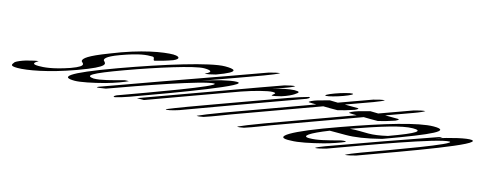

<svg xmlns="http://www.w3.org/2000/svg" viewBox="-31 -1276 4952 1983"><g transform="rotate(15 2445.5 -284.0)"><path d="M218 -67C177 -55 129 -35 110 -21C87 9 64 30 153 30C250 30 468 -6 754 -110C1075 -227 1017 -249 994 -276C990 -288 990 -317 1141 -372C1333 -442 1404 -445 1468 -445C1503 -445 1475 -403 1504 -409C1557 -422 1623 -441 1686 -464C1763 -497 1730 -520 1679 -520L1676 -521C1569 -521 1341 -485 1032 -360C817 -278 777 -240 775 -214C772 -194 866 -179 682 -112C501 -50 409 -46 359 -46C291 -46 290 -62 346 -94C331 -95 279 -84 218 -67Z M1153 -235C645 -50 608 5 758 5C815 5 944 -21 1068 -54C1167 -81 1267 -119 1299 -136C1281 -135 1277 -137 1258 -135C1123 -99 1015 -68 940 -68C846 -76 893 -112 1231 -235C1539 -347 1914 -466 2016 -466C2080 -466 2125 -454 2035 -414C2054 -412 2106 -423 2150 -435C2400 -526 2316 -541 2220 -541C2066 -541 1601 -398 1153 -235Z M1011 1C958 24 1065 3 1090 0C1422 -121 2043 -341 2159 -341C2227 -328 1517 -72 1215 38C1188 51 1179 62 1201 62C1234 55 1294 37 1352 16C1808 -150 2546 -423 2375 -418C2312 -418 2159 -381 2021 -334C2264 -420 2415 -475 2629 -553C2703 -580 2764 -606 2788 -620C2767 -620 2715 -608 2670 -595C2516 -539 2412 -501 2254 -445C1781 -277 1458 -161 1011 1Z M1425 12C1454 11 1474 12 1500 12C1816 -103 2134 -220 2445 -332C2572 -376 2711 -413 2764 -413C2826 -413 2761 -387 2762 -374C2780 -374 2815 -381 2861 -393C2927 -414 2966 -435 2985 -447C3039 -481 3033 -489 2975 -489C2923 -487 2827 -468 2747 -442C2780 -454 2817 -467 2855 -480C2919 -502 2964 -522 2973 -530C2958 -533 2904 -521 2863 -510C2781 -480 2700 -452 2626 -425Z M3386 -563C3317 -538 3279 -516 3305 -516C3332 -516 3410 -537 3479 -562C3550 -588 3589 -610 3562 -610C3536 -610 3457 -589 3386 -563ZM2206 -130C2055 -75 1843 2 1744 44C1736 57 1812 41 1880 18C2042 -41 2243 -116 2397 -172L3119 -435C3147 -448 3159 -460 3138 -460C3086 -446 3003 -420 2929 -393Z M3238 -450C3192 -437 3131 -409 3154 -407C3178 -405 3202 -405 3231 -405C2926 -294 2626 -184 2329 -76C2200 -28 2113 7 2068 28C2080 31 2102 29 2140 21C2245 -13 2316 -44 2409 -78C2700 -184 3004 -295 3306 -405C3351 -403 3406 -404 3457 -404C3496 -412 3566 -432 3630 -454C3661 -468 3673 -479 3652 -479C3605 -479 3562 -480 3516 -480C3611 -514 3699 -546 3795 -581C3853 -602 3896 -622 3905 -630C3883 -630 3831 -618 3786 -605C3665 -561 3558 -522 3441 -480C3406 -479 3391 -483 3356 -482C3323 -474 3283 -463 3238 -450Z M3670 -450C3624 -437 3563 -409 3586 -407C3610 -405 3634 -405 3663 -405C3358 -294 3058 -184 2761 -76C2632 -28 2545 7 2500 28C2512 31 2534 29 2572 21C2677 -13 2748 -44 2841 -78C3132 -184 3436 -295 3738 -405C3783 -403 3838 -404 3889 -404C3928 -412 3998 -432 4062 -454C4093 -468 4105 -479 4084 -479C4037 -479 3994 -480 3948 -480C4043 -514 4131 -546 4227 -581C4285 -602 4328 -622 4337 -630C4315 -630 4263 -618 4218 -605C4097 -561 3990 -522 3873 -480C3838 -479 3823 -483 3788 -482C3755 -474 3715 -463 3670 -450Z M3526 -242C3046 -72 2866 37 3075 24C3150 24 3275 -2 3411 -37C3487 -57 3578 -89 3625 -110C3626 -117 3610 -118 3575 -112C3425 -73 3337 -49 3250 -49C3162 -49 3240 -102 3436 -179H3605C3700 -179 3815 -195 3980 -237C4486 -421 4645 -499 4462 -499C4303 -499 3958 -397 3526 -242ZM3631 -252C3937 -360 4145 -425 4260 -425C4364 -425 4327 -390 4030 -282C3948 -263 3882 -254 3829 -254C3766 -254 3707 -258 3631 -252Z M3433 -12C3378 8 3339 26 3334 33C3356 33 3406 22 3450 9C3835 -131 4534 -391 4661 -391C4737 -382 4108 -154 3809 -45C3735 -18 3674 8 3650 22C3672 22 3721 11 3767 -2C4295 -194 4991 -445 4879 -466C4826 -474 4655 -432 4508 -385L4579 -411H4553C4201 -289 3798 -145 3433 -12Z"/></g></svg>

Font: Snowfall
Style: UltraObl
Weight: 400
Designer: Jasper
Foundry: Cannot Into Space Fonts
Version: Version 0.9